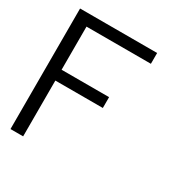

<svg xmlns="http://www.w3.org/2000/svg" viewBox="-150 -758 846 879"><g transform="rotate(30 273.0 -318.5)"><path d="M431.2 -580.1H90.8V-352.1H341.8V-294.9H90.8V0H23.9V-637.2H431.2Z"/></g></svg>

Font: Anonymous Pro
Style: Regular
Weight: 400
Monospace: yes
Designer: Mark Simonson
Version: Version 1.002